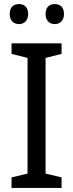

<svg xmlns="http://www.w3.org/2000/svg" viewBox="-20 -928 362 948"><path d="M28 -859C28 -825 48 -809 74 -809C98 -809 119 -825 119 -859C119 -894 98 -908 74 -908C48 -908 28 -894 28 -859ZM205 -859C205 -825 226 -809 250 -809C275 -809 296 -825 296 -859C296 -894 275 -908 250 -908C226 -908 205 -894 205 -859ZM284 0V-52L205 -71V-642L284 -662V-714H37V-662L116 -642V-71L37 -52V0Z"/></svg>

Font: Noto Sans Thai
Style: Regular
Weight: 400
Designer: Monotype Design Team
Foundry: Monotype Imaging Inc.
Version: Version 1.901